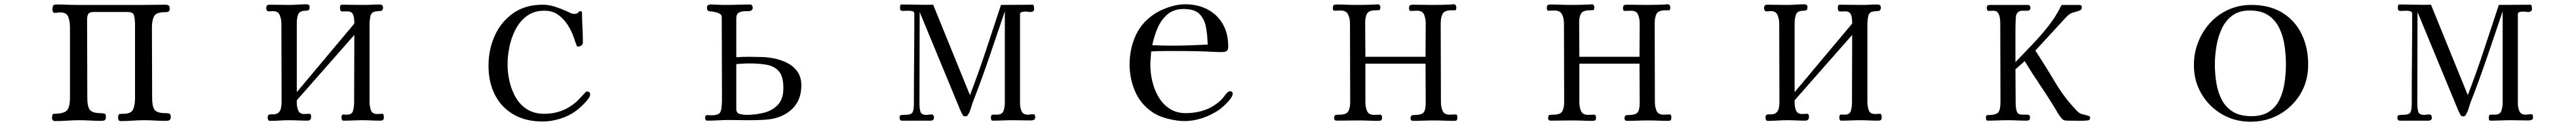

<svg xmlns="http://www.w3.org/2000/svg" viewBox="-20 -563 12040 588"><path d="M778 -19Q778 -6 772.5 -2.5Q767 1 755 1Q730 1 705 -0.5Q680 -2 655 -2Q627 -2 599.5 0Q572 2 545 2Q537 2 534.5 -2.5Q532 -7 532 -14Q532 -29 538 -30.5Q544 -32 556 -32Q593 -32 602 -52.5Q611 -73 611 -104V-456Q610 -477 606 -492Q602 -507 576 -507H419Q399 -507 393 -498.5Q387 -490 387 -471Q387 -380 387.5 -288.5Q388 -197 388 -105Q388 -67 399.5 -51Q411 -35 451 -35Q460 -35 467.5 -33Q475 -31 475 -19Q475 -6 470 -2.5Q465 1 453 1Q428 1 402.5 -0.5Q377 -2 352 -2Q323 -2 294.5 0Q266 2 237 2Q223 2 223 -14Q223 -17 224.5 -24.5Q226 -32 231 -32Q276 -32 291.5 -46.5Q307 -61 307 -107V-437Q307 -461 299.5 -483Q292 -505 262 -505Q255 -505 249 -504Q243 -503 236 -503Q230 -503 227.5 -507.5Q225 -512 225 -517Q225 -527 227.5 -534.5Q230 -542 242 -542Q267 -542 292.5 -541Q318 -540 343 -540H650Q676 -540 701.5 -540.5Q727 -541 753 -541Q763 -541 768 -537.5Q773 -534 773 -523Q773 -510 765.5 -508Q758 -506 748 -506Q710 -506 700 -487Q690 -468 690 -435Q690 -353 690.5 -270.5Q691 -188 691 -105Q691 -66 702.5 -50.5Q714 -35 754 -35Q763 -35 770.5 -33Q778 -31 778 -19Z M1774 -17Q1774 -7 1770.5 -3.5Q1767 0 1757 0Q1736 0 1715.5 -1Q1695 -2 1675 -2Q1653 -2 1630.5 -1Q1608 0 1586 0Q1579 0 1577.5 -5Q1576 -10 1576 -15Q1576 -29 1584 -28.5Q1592 -28 1602 -28Q1625 -28 1630 -46.5Q1635 -65 1635 -83L1636 -400L1367 -95V-82Q1367 -65 1373.5 -48Q1380 -31 1402 -31Q1408 -31 1413.5 -31.5Q1419 -32 1426 -32Q1431 -32 1432.5 -27.5Q1434 -23 1434 -18Q1434 0 1417 0Q1395 0 1374 -1Q1353 -2 1331 -2Q1309 -2 1286.5 -0.5Q1264 1 1242 1Q1235 1 1233 -4Q1231 -9 1231 -14Q1231 -27 1238.5 -28.5Q1246 -30 1257 -29.5Q1268 -29 1277 -34Q1290 -42 1293 -58Q1296 -74 1296 -87Q1296 -179 1295.5 -270.5Q1295 -362 1295 -453Q1295 -473 1287.5 -492Q1280 -511 1256 -511Q1250 -511 1245 -510.5Q1240 -510 1235 -510Q1229 -510 1226.5 -515.5Q1224 -521 1224 -525Q1224 -541 1239 -541Q1262 -541 1285.5 -540.5Q1309 -540 1332 -540Q1352 -540 1371.5 -541.5Q1391 -543 1410 -543Q1418 -543 1422.5 -540.5Q1427 -538 1427 -530Q1427 -520 1423 -516.5Q1419 -513 1409 -513Q1380 -513 1373.5 -495.5Q1367 -478 1367 -454V-133L1636 -453Q1636 -465 1634.5 -478.5Q1633 -492 1626.5 -501Q1620 -510 1603 -510Q1591 -510 1580 -509.5Q1569 -509 1569 -525Q1569 -534 1570.5 -537.5Q1572 -541 1582 -541Q1607 -541 1632 -540.5Q1657 -540 1682 -540Q1700 -540 1718 -541Q1736 -542 1754 -542Q1770 -542 1770 -528Q1770 -512 1756.5 -511.5Q1743 -511 1732 -509Q1714 -505 1710.5 -485Q1707 -465 1707 -451V-88Q1707 -69 1713 -50Q1719 -31 1743 -31Q1748 -31 1754 -31.5Q1760 -32 1766 -32Q1771 -32 1772.5 -27Q1774 -22 1774 -17Z M2738 -123Q2738 -117 2735.5 -112Q2733 -107 2729 -102Q2721 -90 2702.5 -72Q2684 -54 2672 -46Q2640 -22 2598 -9Q2556 4 2516 4Q2437 4 2380.5 -28.5Q2324 -61 2293.5 -119.5Q2263 -178 2263 -256Q2263 -332 2292.5 -397Q2322 -462 2378.5 -501.5Q2435 -541 2516 -541Q2542 -541 2569 -533Q2596 -525 2620 -514Q2631 -510 2642.5 -504Q2654 -498 2666 -498Q2671 -498 2676 -500.5Q2681 -503 2685 -507Q2687 -511 2691 -511Q2700 -511 2700 -504Q2700 -470 2702 -435.5Q2704 -401 2704 -366Q2704 -356 2697.5 -351Q2691 -346 2682 -346Q2674 -346 2675 -351Q2671 -360 2667.5 -370Q2664 -380 2661 -390Q2650 -421 2631.5 -449Q2613 -477 2587 -495Q2561 -513 2524 -513Q2476 -513 2443 -489Q2410 -465 2390 -427Q2370 -389 2361 -345.5Q2352 -302 2352 -263Q2352 -223 2361.5 -182Q2371 -141 2391 -107Q2411 -73 2444 -52.5Q2477 -32 2524 -32Q2614 -32 2679 -93Q2688 -102 2696.5 -111.5Q2705 -121 2715 -131Q2717 -133 2718.5 -134.5Q2720 -136 2724 -136Q2729 -136 2733.5 -133Q2738 -130 2738 -123Z M3641 -152Q3641 -207 3619.5 -231Q3598 -255 3562 -261Q3526 -267 3481 -267Q3466 -267 3451 -266Q3436 -265 3421 -264V-54Q3421 -35 3438 -31Q3455 -27 3469 -27Q3511 -27 3550.5 -37Q3590 -47 3615.5 -74Q3641 -101 3641 -152ZM3725 -165Q3725 -110 3698 -73Q3671 -36 3621 -17Q3590 -6 3552.5 -4Q3515 -2 3482 -2Q3458 -2 3434.5 -2.5Q3411 -3 3387 -3Q3362 -3 3337 -1.5Q3312 0 3286 0Q3279 0 3277 -5Q3275 -10 3275 -15Q3275 -26 3288 -26Q3292 -26 3296 -25.5Q3300 -25 3304 -25Q3327 -25 3338.5 -31.5Q3350 -38 3352 -63Q3354 -79 3354 -95Q3354 -111 3354 -126Q3354 -215 3353.5 -305Q3353 -395 3353 -484Q3353 -494 3342.5 -499.5Q3332 -505 3319 -507.5Q3306 -510 3298 -510Q3290 -510 3287 -515Q3284 -520 3284 -527Q3284 -542 3300 -542Q3317 -542 3333.5 -541Q3350 -540 3366 -540Q3396 -540 3426.5 -541Q3457 -542 3487 -542Q3492 -542 3495 -536.5Q3498 -531 3498 -527Q3498 -517 3487 -512Q3483 -511 3477.5 -511Q3472 -511 3467 -511Q3448 -511 3434.5 -505Q3421 -499 3421 -476V-296Q3436 -297 3451 -297.5Q3466 -298 3481 -298L3535 -297Q3566 -297 3599.5 -290Q3633 -283 3661.5 -268Q3690 -253 3707.5 -227.5Q3725 -202 3725 -165Z M4818 -16Q4818 -6 4811.5 -3.5Q4805 -1 4797 -1Q4776 -1 4755.5 -1.5Q4735 -2 4714 -2Q4691 -2 4667 -1Q4643 0 4620 0Q4613 0 4612 -5Q4611 -10 4611 -14Q4611 -28 4620 -28Q4629 -28 4639 -28Q4664 -28 4670 -46Q4676 -64 4676 -84V-510Q4640 -404 4603.5 -297Q4567 -190 4526 -85Q4521 -71 4516 -54.5Q4511 -38 4503 -26Q4499 -20 4492 -20Q4491 -20 4488 -20.5Q4485 -21 4484 -21Q4480 -23 4472 -40Q4464 -57 4462 -63L4278 -507Q4278 -400 4277.5 -292.5Q4277 -185 4277 -78Q4277 -60 4281 -43.5Q4285 -27 4308 -27Q4315 -27 4321 -28Q4327 -29 4334 -29Q4340 -29 4342.5 -24Q4345 -19 4345 -14Q4345 0 4329 0H4196Q4188 0 4186 -4.5Q4184 -9 4184 -16Q4184 -25 4192 -26Q4200 -27 4207 -27Q4239 -27 4245 -39Q4251 -51 4251 -80Q4251 -185 4252 -289.5Q4253 -394 4253 -498Q4253 -509 4243.5 -511Q4234 -513 4226 -513Q4219 -513 4213 -512.5Q4207 -512 4200 -512Q4191 -512 4188.5 -516Q4186 -520 4186 -528Q4186 -531 4187 -536.5Q4188 -542 4193 -542Q4230 -542 4267 -541Q4304 -540 4341 -541L4513 -119Q4553 -223 4588 -328.5Q4623 -434 4658 -540Q4695 -540 4732 -540.5Q4769 -541 4806 -541Q4811 -541 4812 -532.5Q4813 -524 4813 -521Q4813 -514 4808 -510.5Q4803 -507 4797 -507Q4790 -507 4784 -508Q4778 -509 4771 -509Q4765 -509 4756 -507Q4747 -505 4747 -497V-80Q4747 -61 4754 -44.5Q4761 -28 4783 -28Q4790 -28 4796 -29Q4802 -30 4809 -30Q4815 -30 4816.5 -25Q4818 -20 4818 -16Z M5624 -355Q5623 -396 5616.5 -434Q5610 -472 5587 -496.5Q5564 -521 5512 -521Q5465 -521 5435.5 -495.5Q5406 -470 5389.5 -431Q5373 -392 5365 -352Q5389 -351 5413.5 -350.5Q5438 -350 5462 -350Q5503 -350 5543.5 -351.5Q5584 -353 5624 -355ZM5741 -124Q5741 -120 5739 -118Q5736 -108 5724 -94Q5712 -80 5698 -67.5Q5684 -55 5675 -49Q5641 -26 5599 -12Q5557 2 5516 2Q5482 2 5439.5 -8.5Q5397 -19 5368 -38Q5311 -76 5285 -136Q5259 -196 5259 -262Q5259 -336 5288.5 -399.5Q5318 -463 5383 -503Q5412 -520 5448.5 -531.5Q5485 -543 5518 -543Q5578 -543 5623.5 -519Q5669 -495 5694.5 -451Q5720 -407 5720 -346Q5720 -330 5712.5 -325Q5705 -320 5690 -320Q5670 -320 5649.5 -321Q5629 -322 5609 -323Q5581 -324 5553 -324.5Q5525 -325 5496 -325Q5462 -325 5428 -325Q5394 -325 5360 -323Q5359 -307 5357.5 -291.5Q5356 -276 5356 -260Q5356 -222 5365.5 -182.5Q5375 -143 5395 -109.5Q5415 -76 5446.5 -55.5Q5478 -35 5522 -35Q5568 -35 5609 -49Q5650 -63 5684 -94Q5694 -103 5701 -113.5Q5708 -124 5718 -133Q5722 -137 5729 -137Q5741 -137 5741 -124Z M6791 -16Q6791 -7 6788.5 -3Q6786 1 6777 1Q6753 1 6729.5 0Q6706 -1 6682 -1Q6657 -1 6633 0Q6609 1 6584 1Q6572 1 6572 -11Q6572 -26 6585 -26Q6622 -26 6632.5 -37.5Q6643 -49 6643 -85Q6643 -131 6642.5 -176Q6642 -221 6642 -266H6361V-85Q6361 -64 6368.5 -45.5Q6376 -27 6402 -27Q6409 -27 6415.5 -27.5Q6422 -28 6429 -28Q6434 -28 6436.5 -24Q6439 -20 6439 -15Q6439 -3 6434 -1Q6429 1 6419 1Q6397 1 6375 0Q6353 -1 6330 -1Q6305 -1 6279 -0.5Q6253 0 6227 0Q6215 0 6215 -12Q6215 -26 6223.5 -27Q6232 -28 6242 -28Q6272 -28 6281 -43.5Q6290 -59 6290 -87Q6290 -179 6289.5 -271Q6289 -363 6289 -454Q6289 -478 6280 -496Q6271 -514 6244 -514Q6238 -514 6231.5 -513.5Q6225 -513 6219 -513Q6212 -513 6210.5 -516.5Q6209 -520 6209 -525Q6209 -536 6213 -539Q6217 -542 6227 -542Q6250 -542 6274 -541Q6298 -540 6321 -540Q6343 -540 6365.5 -540.5Q6388 -541 6410 -542Q6412 -542 6414.5 -542.5Q6417 -543 6419 -543Q6425 -543 6428 -538.5Q6431 -534 6431 -529Q6431 -516 6424.5 -515.5Q6418 -515 6410 -515Q6379 -515 6369.5 -500.5Q6360 -486 6360 -457Q6360 -417 6360.5 -377.5Q6361 -338 6361 -298H6642Q6642 -337 6642.5 -376Q6643 -415 6643 -454Q6643 -476 6635.5 -494.5Q6628 -513 6602 -513Q6595 -513 6588.5 -512.5Q6582 -512 6575 -512Q6568 -512 6566.5 -515.5Q6565 -519 6565 -524Q6565 -535 6569 -538Q6573 -541 6583 -541Q6606 -541 6629 -540.5Q6652 -540 6674 -540Q6697 -540 6719.5 -540.5Q6742 -541 6764 -542Q6766 -543 6769 -543Q6772 -543 6774 -543Q6780 -543 6783 -538.5Q6786 -534 6786 -529Q6786 -515 6780 -515Q6774 -515 6764 -515Q6731 -515 6722 -499Q6713 -483 6713 -453Q6713 -362 6713.5 -269.5Q6714 -177 6714 -85Q6714 -65 6721.5 -46.5Q6729 -28 6754 -28Q6761 -28 6767.5 -28.5Q6774 -29 6781 -29Q6788 -29 6789.5 -25Q6791 -21 6791 -16Z M7791 -16Q7791 -7 7788.5 -3Q7786 1 7777 1Q7753 1 7729.5 0Q7706 -1 7682 -1Q7657 -1 7633 0Q7609 1 7584 1Q7572 1 7572 -11Q7572 -26 7585 -26Q7622 -26 7632.5 -37.5Q7643 -49 7643 -85Q7643 -131 7642.5 -176Q7642 -221 7642 -266H7361V-85Q7361 -64 7368.5 -45.5Q7376 -27 7402 -27Q7409 -27 7415.5 -27.5Q7422 -28 7429 -28Q7434 -28 7436.5 -24Q7439 -20 7439 -15Q7439 -3 7434 -1Q7429 1 7419 1Q7397 1 7375 0Q7353 -1 7330 -1Q7305 -1 7279 -0.5Q7253 0 7227 0Q7215 0 7215 -12Q7215 -26 7223.5 -27Q7232 -28 7242 -28Q7272 -28 7281 -43.5Q7290 -59 7290 -87Q7290 -179 7289.5 -271Q7289 -363 7289 -454Q7289 -478 7280 -496Q7271 -514 7244 -514Q7238 -514 7231.5 -513.5Q7225 -513 7219 -513Q7212 -513 7210.5 -516.5Q7209 -520 7209 -525Q7209 -536 7213 -539Q7217 -542 7227 -542Q7250 -542 7274 -541Q7298 -540 7321 -540Q7343 -540 7365.5 -540.5Q7388 -541 7410 -542Q7412 -542 7414.5 -542.5Q7417 -543 7419 -543Q7425 -543 7428 -538.5Q7431 -534 7431 -529Q7431 -516 7424.5 -515.5Q7418 -515 7410 -515Q7379 -515 7369.5 -500.5Q7360 -486 7360 -457Q7360 -417 7360.5 -377.5Q7361 -338 7361 -298H7642Q7642 -337 7642.5 -376Q7643 -415 7643 -454Q7643 -476 7635.5 -494.5Q7628 -513 7602 -513Q7595 -513 7588.5 -512.5Q7582 -512 7575 -512Q7568 -512 7566.5 -515.5Q7565 -519 7565 -524Q7565 -535 7569 -538Q7573 -541 7583 -541Q7606 -541 7629 -540.5Q7652 -540 7674 -540Q7697 -540 7719.5 -540.5Q7742 -541 7764 -542Q7766 -543 7769 -543Q7772 -543 7774 -543Q7780 -543 7783 -538.5Q7786 -534 7786 -529Q7786 -515 7780 -515Q7774 -515 7764 -515Q7731 -515 7722 -499Q7713 -483 7713 -453Q7713 -362 7713.5 -269.5Q7714 -177 7714 -85Q7714 -65 7721.5 -46.5Q7729 -28 7754 -28Q7761 -28 7767.5 -28.5Q7774 -29 7781 -29Q7788 -29 7789.5 -25Q7791 -21 7791 -16Z M8774 -17Q8774 -7 8770.5 -3.5Q8767 0 8757 0Q8736 0 8715.5 -1Q8695 -2 8675 -2Q8653 -2 8630.5 -1Q8608 0 8586 0Q8579 0 8577.5 -5Q8576 -10 8576 -15Q8576 -29 8584 -28.5Q8592 -28 8602 -28Q8625 -28 8630 -46.5Q8635 -65 8635 -83L8636 -400L8367 -95V-82Q8367 -65 8373.5 -48Q8380 -31 8402 -31Q8408 -31 8413.5 -31.5Q8419 -32 8426 -32Q8431 -32 8432.5 -27.5Q8434 -23 8434 -18Q8434 0 8417 0Q8395 0 8374 -1Q8353 -2 8331 -2Q8309 -2 8286.5 -0.5Q8264 1 8242 1Q8235 1 8233 -4Q8231 -9 8231 -14Q8231 -27 8238.5 -28.5Q8246 -30 8257 -29.5Q8268 -29 8277 -34Q8290 -42 8293 -58Q8296 -74 8296 -87Q8296 -179 8295.5 -270.5Q8295 -362 8295 -453Q8295 -473 8287.5 -492Q8280 -511 8256 -511Q8250 -511 8245 -510.5Q8240 -510 8235 -510Q8229 -510 8226.5 -515.5Q8224 -521 8224 -525Q8224 -541 8239 -541Q8262 -541 8285.5 -540.5Q8309 -540 8332 -540Q8352 -540 8371.5 -541.5Q8391 -543 8410 -543Q8418 -543 8422.5 -540.5Q8427 -538 8427 -530Q8427 -520 8423 -516.5Q8419 -513 8409 -513Q8380 -513 8373.5 -495.5Q8367 -478 8367 -454V-133L8636 -453Q8636 -465 8634.5 -478.5Q8633 -492 8626.5 -501Q8620 -510 8603 -510Q8591 -510 8580 -509.5Q8569 -509 8569 -525Q8569 -534 8570.5 -537.5Q8572 -541 8582 -541Q8607 -541 8632 -540.5Q8657 -540 8682 -540Q8700 -540 8718 -541Q8736 -542 8754 -542Q8770 -542 8770 -528Q8770 -512 8756.5 -511.5Q8743 -511 8732 -509Q8714 -505 8710.5 -485Q8707 -465 8707 -451V-88Q8707 -69 8713 -50Q8719 -31 8743 -31Q8748 -31 8754 -31.5Q8760 -32 8766 -32Q8771 -32 8772.5 -27Q8774 -22 8774 -17Z M9748 -12Q9748 -3 9737 -1Q9721 1 9692.5 0.5Q9664 0 9645 0Q9638 0 9631 -1Q9624 -2 9617 -8Q9610 -16 9603.5 -25.5Q9597 -35 9592 -44Q9556 -104 9517 -161.5Q9478 -219 9442 -278Q9432 -268 9421 -259Q9410 -250 9399 -240Q9399 -200 9399.5 -159.5Q9400 -119 9400 -79Q9400 -63 9404.5 -45.5Q9409 -28 9430 -28H9454Q9467 -28 9467 -16Q9467 -6 9463.5 -3Q9460 0 9450 0Q9428 0 9406.5 -1Q9385 -2 9363 -2Q9340 -2 9316.5 -1Q9293 0 9270 0Q9263 0 9262 -6Q9261 -12 9261 -16Q9261 -19 9263 -22.5Q9265 -26 9269 -26Q9307 -26 9318 -38Q9329 -50 9329 -88Q9329 -180 9328.5 -272.5Q9328 -365 9328 -457Q9328 -467 9326 -480Q9324 -493 9317.5 -503Q9311 -513 9297 -513Q9292 -513 9286.5 -512.5Q9281 -512 9276 -512Q9265 -512 9265 -524Q9265 -534 9268.5 -537Q9272 -540 9281 -540H9456Q9469 -540 9469 -527Q9469 -513 9454.5 -513Q9440 -513 9431 -513Q9411 -513 9403 -494Q9401 -490 9400 -469Q9399 -448 9399 -421.5Q9399 -395 9399 -373Q9399 -351 9399 -344V-273Q9437 -313 9477.5 -355Q9518 -397 9553.5 -442Q9589 -487 9613 -537Q9615 -540 9616 -540H9690Q9698 -540 9703.5 -539Q9709 -538 9709 -528Q9709 -517 9699 -514Q9680 -507 9667 -504Q9654 -501 9637 -484L9492 -327Q9538 -257 9583 -181.5Q9628 -106 9686 -46Q9698 -33 9710 -30.5Q9722 -28 9738 -23Q9743 -22 9745.5 -20Q9748 -18 9748 -12Z M10663 -264Q10663 -307 10656.5 -351Q10650 -395 10632 -432Q10614 -469 10581 -491.5Q10548 -514 10494 -514Q10444 -514 10412 -490Q10380 -466 10362.5 -427.5Q10345 -389 10338 -345.5Q10331 -302 10331 -262Q10331 -218 10338 -175.5Q10345 -133 10363 -98Q10381 -63 10414.5 -42Q10448 -21 10502 -21Q10554 -21 10586 -43Q10618 -65 10634.5 -101Q10651 -137 10657 -179.5Q10663 -222 10663 -264ZM10767 -261Q10767 -185 10731 -125Q10695 -65 10634 -30Q10573 5 10497 5Q10424 5 10364 -30Q10304 -65 10268.5 -125Q10233 -185 10233 -259Q10233 -316 10253 -366.5Q10273 -417 10308.5 -456Q10344 -495 10393.5 -517.5Q10443 -540 10501 -540Q10586 -540 10645 -504.5Q10704 -469 10735.5 -406Q10767 -343 10767 -261Z M11818 -16Q11818 -6 11811.5 -3.5Q11805 -1 11797 -1Q11776 -1 11755.5 -1.5Q11735 -2 11714 -2Q11691 -2 11667 -1Q11643 0 11620 0Q11613 0 11612 -5Q11611 -10 11611 -14Q11611 -28 11620 -28Q11629 -28 11639 -28Q11664 -28 11670 -46Q11676 -64 11676 -84V-510Q11640 -404 11603.5 -297Q11567 -190 11526 -85Q11521 -71 11516 -54.5Q11511 -38 11503 -26Q11499 -20 11492 -20Q11491 -20 11488 -20.5Q11485 -21 11484 -21Q11480 -23 11472 -40Q11464 -57 11462 -63L11278 -507Q11278 -400 11277.5 -292.5Q11277 -185 11277 -78Q11277 -60 11281 -43.5Q11285 -27 11308 -27Q11315 -27 11321 -28Q11327 -29 11334 -29Q11340 -29 11342.5 -24Q11345 -19 11345 -14Q11345 0 11329 0H11196Q11188 0 11186 -4.5Q11184 -9 11184 -16Q11184 -25 11192 -26Q11200 -27 11207 -27Q11239 -27 11245 -39Q11251 -51 11251 -80Q11251 -185 11252 -289.5Q11253 -394 11253 -498Q11253 -509 11243.5 -511Q11234 -513 11226 -513Q11219 -513 11213 -512.5Q11207 -512 11200 -512Q11191 -512 11188.5 -516Q11186 -520 11186 -528Q11186 -531 11187 -536.5Q11188 -542 11193 -542Q11230 -542 11267 -541Q11304 -540 11341 -541L11513 -119Q11553 -223 11588 -328.5Q11623 -434 11658 -540Q11695 -540 11732 -540.5Q11769 -541 11806 -541Q11811 -541 11812 -532.5Q11813 -524 11813 -521Q11813 -514 11808 -510.5Q11803 -507 11797 -507Q11790 -507 11784 -508Q11778 -509 11771 -509Q11765 -509 11756 -507Q11747 -505 11747 -497V-80Q11747 -61 11754 -44.5Q11761 -28 11783 -28Q11790 -28 11796 -29Q11802 -30 11809 -30Q11815 -30 11816.5 -25Q11818 -20 11818 -16Z"/></svg>

Font: Kaisei Decol
Style: Regular
Weight: 400
Designer: Font-Kai, 金井和夫
Foundry: KAZUO KANAI
Version: Version 5.003